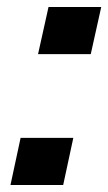

<svg xmlns="http://www.w3.org/2000/svg" viewBox="-20 -530 310 550"><path d="M89 -375 119 -510H270L240 -375ZM10 0 39 -135H190L161 0Z"/></svg>

Font: Saira SemiCondensed
Style: Bold Italic
Weight: 700
Width: 4
Italic angle: -12°
Designer: Hector Gatti with collaboration of the Omnibus-Type team
Foundry: Omnibus-Type
Version: Version 1.101